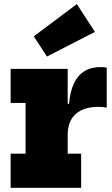

<svg xmlns="http://www.w3.org/2000/svg" viewBox="-20 -892 534 912"><path d="M301.5 -162H365.5V0H30.5V-162H101.5V-403H30.5V-565H301.5ZM487 -380.5Q479 -382.5 470.2 -383.5Q461.5 -384.5 449 -384.5Q377 -384.5 339.2 -350.2Q301.5 -316 301.5 -250.5L272 -399H308Q313 -457.5 331.2 -496Q349.5 -534.5 381.2 -554Q413 -573.5 459.5 -573.5Q467 -573.5 473.8 -572.8Q480.5 -572 487 -570.5ZM345 -872.5 431 -740.5 203 -623.5 140.5 -719.5Z"/></svg>

Font: Hepta Slab ExtraBold
Style: Regular
Weight: 800
Designer: Michael LaGattuta
Foundry: Michael LaGattuta
Version: Version 1.102